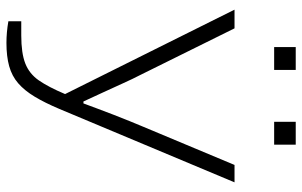

<svg xmlns="http://www.w3.org/2000/svg" viewBox="-191 -565 938 596"><g transform="rotate(90 278.0 -267.0)"><path d="M113 182Q97 182 80 180.5Q63 179 46 176V136H90Q145 136 177 123.5Q209 111 229.5 81.5Q250 52 272 0L10 -526H68L214 -231Q224 -212 238 -181Q252 -150 267.5 -116.5Q283 -83 295 -57H301Q308 -76 317 -100Q326 -124 336 -150Q346 -176 356 -200.5Q366 -225 374 -244L492 -526H546L318 18Q299 63 280 94.5Q261 126 238.5 145.5Q216 165 185.5 173.5Q155 182 113 182ZM126 -649V-716H197V-649ZM358 -649V-716H429V-649Z"/></g></svg>

Font: Archivo Expanded Thin
Style: Regular
Weight: 250
Width: 7
Designer: Hector Gatti
Foundry: Omnibus-Type
Version: Version 2.001